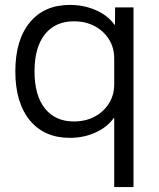

<svg xmlns="http://www.w3.org/2000/svg" viewBox="-20 -550 647 780"><path d="M444 210V-70.3H441.9Q415.5 -33.3 368 -11.6Q320.5 10 263.6 10Q159.5 10 100.9 -61.5Q42.3 -133 42.3 -260Q42.3 -387.5 100.9 -458.7Q159.5 -530 263.6 -530Q320.5 -530 369.1 -508.9Q417.8 -487.7 444.9 -449.7H447.1L447.6 -520H522.4V210ZM280.1 -56.6Q327.8 -56.6 364.5 -76.2Q401.2 -95.8 422.6 -129.9Q444 -164 444 -207.7V-312.3Q444 -356.4 422.6 -390.3Q401.2 -424.2 364.6 -443.8Q327.9 -463.4 280.4 -463.4Q204.6 -463.4 162.4 -410.6Q120.2 -357.7 120.2 -260Q120.2 -162.4 162.4 -109.5Q204.6 -56.6 280.1 -56.6Z"/></svg>

Font: M PLUS 1 Thin
Style: Regular
Weight: 100
Designer: Coji Morishita
Foundry: UNDERFOREST DESIGN
Version: Version 1.001